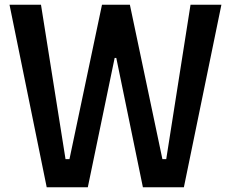

<svg xmlns="http://www.w3.org/2000/svg" viewBox="-20 -787 971 807"><path d="M20 -767.1H152.3L255.4 -118.2H272L408.7 -767.1H525.9L662.6 -118.2H678.7L780.8 -767.1H910.6L752.9 0H580.6L468.8 -543.5H461.9L349.1 0H176.3Z"/></svg>

Font: Tauri
Style: Regular
Weight: 400
Designer: Yvonne Schüttler
Foundry: Yvonne Schüttler
Version: Version 1.003; ttfautohint (v0.93.8-669f) -l 13 -r 13 -G 200